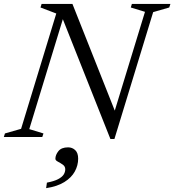

<svg xmlns="http://www.w3.org/2000/svg" viewBox="-36 -695 885 974"><path d="M553.5 -115.5 536.5 -102 699.5 -635 627.5 -657 633 -675H828.5L822.5 -657L741 -633.5L544.5 10H524L271.5 -626L289 -618L112.5 -40L184.5 -18L178.5 0H-16.5L-11 -18L71 -41.5L249.5 -626.5L169.5 -657L175 -675H331.5ZM245 110.5Q245 91 260.2 71.8Q275.5 52.5 309.5 52.5Q330.5 52.5 345.5 66.5Q360.5 80.5 360.5 110Q360.5 144 343.5 175Q326.5 206 290.5 228.5Q254.5 251 198 259.5L202 231.5Q238.5 224.5 258.5 214Q278.5 203.5 286.8 190.8Q295 178 295 163.5Q295 149 282.5 140.2Q270 131.5 257.5 125Q245 118.5 245 110.5Z"/></svg>

Font: Newsreader 24pt
Style: Italic
Weight: 400
Italic angle: -17°
Designer: Hugues Gentile
Foundry: Production Type
Version: Version 1.003